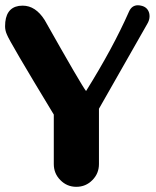

<svg xmlns="http://www.w3.org/2000/svg" viewBox="-24 -721 602 741"><path d="M551.8 -670.4Q553.2 -664.1 553.2 -658.2Q553.2 -643.6 544.4 -628.9L357.9 -301.3V-87.9Q357.9 -51.3 332.5 -25.9Q307.1 0 270.5 0Q234.4 0 209 -25.9Q183.6 -51.3 183.6 -87.9V-278.8Q10.7 -564 2.4 -588.4Q-4.4 -603.5 -4.4 -619.6Q-4.4 -689.5 48.8 -698.2Q56.2 -699.2 63.5 -699.2Q113.3 -699.2 148.4 -643.6Q290 -392.6 308.1 -369.6Q412.1 -536.1 474.1 -676.8Q484.9 -700.7 508.3 -700.7Q515.6 -700.7 524.4 -698.2Q545.9 -691.9 551.8 -670.4Z"/></svg>

Font: inglobal
Style: Bold
Weight: 700
Designer: Andrey Kochetov, Denis Davydov, Evgeny Yurtaev
Foundry: inglobal.ru
Version: Version 1.00 September 25, 2014, initial release